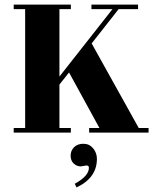

<svg xmlns="http://www.w3.org/2000/svg" viewBox="-20 -580 680 840"><path d="M630 -20V0H370V-20H415L282 -263L240 -210V-20H290V0H40V-20H90V-540H40V-560H290V-540H240V-245L472 -540H380V-560H584V-540H499L381 -390L587 -20ZM358 144 334 148Q316 148 302.5 135.5Q289 123 289 101Q289 79 304 64Q319 49 345 49Q371 49 387.5 69Q404 89 404 115Q404 198 315 240L307 224Q369 190 369 154Q369 144 358 144Z"/></svg>

Font: Rozha One
Style: Regular
Weight: 400
Designer: Tim Donaldson, Indian Type Foundry
Foundry: Indian Type Foundry
Version: Version 1.301;PS 1.0;hotconv 1.0.78;makeotf.lib2.5.61930; tt